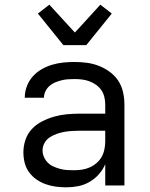

<svg xmlns="http://www.w3.org/2000/svg" viewBox="-20 -793 640 821"><path d="M263 8Q241 8 218.5 5Q196 2 175 -5.5Q154 -13 135.5 -26Q117 -39 104 -57Q91 -75 85.5 -97Q80 -119 80 -142Q80 -169 89 -195.5Q98 -222 117 -242Q136 -262 161 -274.5Q186 -287 212.5 -294.5Q239 -302 266.5 -304.5Q294 -307 321 -307H430V-347Q430 -363 426 -379Q422 -395 413 -408Q404 -421 390.5 -430.5Q377 -440 362 -445.5Q347 -451 331 -453Q315 -455 299 -455Q285 -455 270.5 -454Q256 -453 242.5 -449.5Q229 -446 215.5 -440.5Q202 -435 191.5 -425.5Q181 -416 174.5 -403Q168 -390 168 -376V-375H86V-377Q86 -401 95 -424.5Q104 -448 120 -466Q136 -484 157.5 -496.5Q179 -509 202.5 -516Q226 -523 250 -525.5Q274 -528 299 -528Q325 -528 351.5 -524.5Q378 -521 402.5 -511.5Q427 -502 449 -486Q471 -470 485.5 -448Q500 -426 506 -399.5Q512 -373 512 -347V0H430V-91Q420 -67 402.5 -47.5Q385 -28 362.5 -15Q340 -2 314.5 3Q289 8 263 8ZM295 -65Q313 -65 330 -67.5Q347 -70 363 -77Q379 -84 392.5 -95.5Q406 -107 414.5 -122Q423 -137 426.5 -154.5Q430 -172 430 -189V-234H321Q305 -234 288 -233Q271 -232 254.5 -229Q238 -226 222.5 -220.5Q207 -215 193 -206Q179 -197 170.5 -182Q162 -167 162 -150Q162 -135 168 -121.5Q174 -108 184.5 -97.5Q195 -87 208.5 -81Q222 -75 236.5 -71Q251 -67 265.5 -66Q280 -65 295 -65ZM251 -600 142 -735 191 -773 300 -654 316 -671 409 -773 458 -735 349 -600Z"/></svg>

Font: Iosevka Extended
Style: Regular
Weight: 400
Width: 7
Monospace: yes
Designer: Belleve Invis
Foundry: Belleve Invis
Version: Version 32.5.0; ttfautohint (v1.8.4)